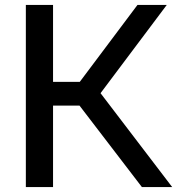

<svg xmlns="http://www.w3.org/2000/svg" viewBox="-20 -760 720 780"><path d="M556.5 0 267 -378 538.5 -740H657.5L376.5 -365.5L378.5 -394.5L679.5 0ZM85 0V-740H195.5V0ZM178.5 -331V-427.5H315.5V-331Z"/></svg>

Font: Encode Sans SC SemiExpanded Medium
Style: Regular
Weight: 500
Width: 6
Designer: Multiple Designers
Foundry: Impallari Type
Version: Version 3.002